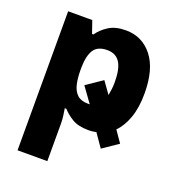

<svg xmlns="http://www.w3.org/2000/svg" viewBox="-143 -672 934 1024"><g transform="rotate(20 324.5 -159.5)"><path d="M392 10Q332 10 297.5 -11Q263 -32 241 -57H232Q235 -40 238 -17Q241 6 241 24V240H72V-549H209L233 -479H241Q263 -511 300.5 -535Q338 -559 397 -559Q490 -559 547.5 -486.5Q605 -414 605 -276Q605 -196 584.5 -138Q564 -80 529 -45L574 20L486 80L434 5Q412 10 392 10ZM340 -426Q286 -426 264 -392.5Q242 -359 241 -292V-277Q241 -232 249 -197Q257 -162 278.5 -142Q300 -122 339 -122Q346 -122 350 -122L288 -208L379 -270L427 -203Q430 -219 432.5 -237.5Q435 -256 435 -278Q435 -355 411.5 -390.5Q388 -426 340 -426Z"/></g></svg>

Font: Noto Sans ExtraBold
Style: Regular
Weight: 800
Designer: Monotype Design Team
Foundry: Monotype Imaging Inc.
Version: Version 2.007